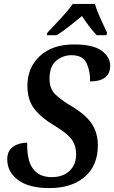

<svg xmlns="http://www.w3.org/2000/svg" viewBox="-20 -951 583 981"><path d="M233 10Q346 10 413 -47.5Q480 -105 480 -209Q480 -270 450 -317Q420 -364 346 -408Q292 -440 262.5 -469Q233 -498 233 -548Q233 -613 267.5 -641Q302 -669 345 -669Q405 -669 423.5 -626Q442 -583 440 -535Q543 -535 543 -616Q543 -660 499 -692Q455 -724 358 -724Q248 -724 184 -665Q120 -606 120 -513Q120 -440 156 -394Q192 -348 257 -310Q326 -268 347.5 -237Q369 -206 369 -162Q369 -110 335.5 -78Q302 -46 244 -46Q114 -46 119 -222Q76 -222 46.5 -201Q17 -180 17 -137Q17 -73 72 -31.5Q127 10 233 10ZM219 -771H270Q304 -793 333.5 -816.5Q363 -840 399 -869Q432 -817 474 -771H524L527 -784Q514 -811 494 -855Q474 -899 465 -931H352Q328 -897 287 -853Q246 -809 222 -784Z"/></svg>

Font: Noto Serif SemiCondensed Semi
Style: Italic
Weight: 600
Width: 4
Italic angle: -12°
Designer: Monotype Design Team
Foundry: Monotype Imaging Inc.
Version: Version 1.901